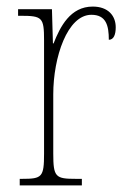

<svg xmlns="http://www.w3.org/2000/svg" viewBox="-20 -564 384 584"><path d="M40 0H229V-20H211C149 -20 142 -25 142 -97V-277C142 -390 185 -519 258 -519C303 -519 311 -486 311 -443C326 -443 332 -459 332 -481C332 -516 309 -544 262 -544C194 -544 163 -483 143 -432H141L138 -536H35V-516H42C109 -516 114 -511 114 -441V-97C114 -25 108 -20 47 -20H40Z"/></svg>

Font: Noto Serif Bengali Condensed Thin
Style: Regular
Weight: 100
Width: 3
Designer: Juan Bruce, Universal Thirst, Indian Type Foundry and the Monotype Design Team.
Foundry: Monotype Imaging Inc.
Version: Version 2.003